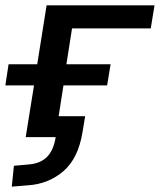

<svg xmlns="http://www.w3.org/2000/svg" viewBox="-20 -512 597 717"><path d="M24 185 32 107 89 102Q132 98 156 73.5Q180 49 188 0H76L107 -193H0L12 -272H119L154 -492H557L543 -406H249L228 -272H393L380 -193H217L199 -78H298L288 -18Q272 80 216.5 127.5Q161 175 85 180Z"/></svg>

Font: Nunito Sans 10pt SemiExpanded SemiBold
Style: Italic
Weight: 600
Width: 6
Italic angle: -9°
Designer: Vernon Adams
Foundry: Vernon Adams
Version: Version 3.101;gftools[0.9.27]